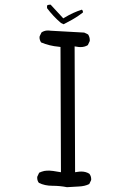

<svg xmlns="http://www.w3.org/2000/svg" viewBox="-20 -797 540 809"><path d="M329.6 -747.1Q329.6 -752 325.2 -756.3Q288.6 -745.1 252.4 -723.1L246.6 -719.7L193.4 -777.3Q191.9 -777.3 190.4 -777.3Q184.6 -777.3 179.7 -774.9L178.2 -772.9V-762.7Q204.1 -728 236.8 -700.2L248 -694.8Q287.6 -714.8 309.6 -730Q319.3 -736.8 329.6 -744.6Q329.6 -745.6 329.6 -747.1ZM364.3 -41Q364.3 -55.2 356.4 -64.9Q341.8 -74.2 322.3 -74.2Q314.5 -74.2 306.2 -72.8L296.4 -71.3L294.4 -601.6L304.2 -600.1Q312 -598.6 319.3 -598.6Q336.9 -598.6 350.1 -606.9L357.9 -623.5Q358.4 -625.5 358.4 -627Q358.4 -641.1 351.1 -651.9L335 -659.7L194.3 -667.5Q188.5 -668.5 184.8 -668.5Q181.2 -668.5 176.8 -668.2Q172.4 -668 166.3 -666Q160.2 -664.1 154.8 -660.2L147 -644Q146.5 -642.1 146.5 -638.2Q146.5 -634.3 148.2 -628.7Q149.9 -623 153.3 -618.2Q188.5 -603.5 227.5 -600.1L234.9 -599.1L236.8 -71.3L203.6 -76.7Q194.3 -78.1 188 -78.1Q181.6 -78.1 177 -77.9Q172.4 -77.6 166.5 -76.7Q155.3 -74.2 145 -69.3L137.2 -52.7Q136.7 -50.8 136.7 -48.8Q136.7 -35.2 144 -26.4Q168.9 -14.2 200.7 -14.2Q232.4 -14.2 262.2 -8.3Q287.1 -10.3 312.3 -11.2Q337.4 -12.2 356 -21.5L363.8 -37.6Q364.3 -39.6 364.3 -41Z"/></svg>

Font: NaikaiFont
Style: Light
Weight: 300
Version: Version 1.89